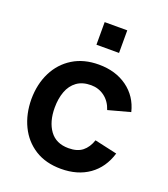

<svg xmlns="http://www.w3.org/2000/svg" viewBox="-143 -870 861 986"><g transform="rotate(20 288.0 -377.5)"><path d="M258.5 -646.5V-770H382V-646.5ZM304.5 15Q221 15 162 -22.2Q103 -59.5 71.8 -124Q40.5 -188.5 40 -270Q40.5 -353 72.8 -417.2Q105 -481.5 164.5 -518.2Q224 -555 306 -555Q398 -555 461.8 -508.8Q525.5 -462.5 545 -382.5L425 -350Q411 -393.5 378.5 -417.8Q346 -442 304.5 -442Q257.5 -442 227 -419.8Q196.5 -397.5 182 -358.5Q167.5 -319.5 167.5 -270Q167.5 -193 202 -145.5Q236.5 -98 304.5 -98Q352.5 -98 380.2 -120Q408 -142 422 -183.5L545 -156Q520 -73.5 457.5 -29.2Q395 15 304.5 15Z"/></g></svg>

Font: Manrope ExtraLight
Style: Bold
Weight: 700
Version: Version 4.504